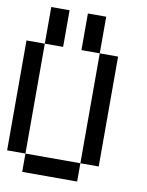

<svg xmlns="http://www.w3.org/2000/svg" viewBox="-105 -1073 877 1147"><g transform="rotate(10 333.5 -500.0)"><path d="M111.1 -111.1H0V-777.8H111.1ZM444.4 0H111.1V-111.1H444.4ZM555.6 -111.1H444.4V-777.8H555.6ZM444.4 -777.8H333.3V-1000H444.4ZM222.2 -777.8H111.1V-1000H222.2Z"/></g></svg>

Font: Pixeloid Sans
Style: Regular
Weight: 400
Designer: GGBotNet
Foundry: GGBotNet
Version: 0.5